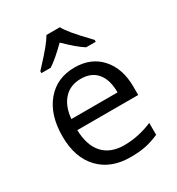

<svg xmlns="http://www.w3.org/2000/svg" viewBox="-184 -882 928 1007"><g transform="rotate(-30 280.5 -378.0)"><path d="M312 9.8Q193.4 9.8 124.8 -62.5Q56.2 -134.8 56.2 -263.2Q56.2 -392.6 119.9 -468.8Q183.6 -544.9 291 -544.9Q391.6 -544.9 450.2 -478.8Q508.8 -412.6 508.8 -304.2V-252.9H140.1Q142.6 -158.7 187.7 -109.9Q232.9 -61 314.9 -61Q401.4 -61 485.8 -97.2V-24.9Q442.9 -6.3 404.5 1.7Q366.2 9.8 312 9.8ZM290 -477.1Q225.6 -477.1 187.3 -435.1Q148.9 -393.1 142.1 -318.8H421.9Q421.9 -395.5 387.7 -436.3Q353.5 -477.1 290 -477.1ZM126.5 -617.2Q188.5 -683.6 213.4 -714.8Q238.3 -746.1 249.5 -766.1H330.6Q341.3 -745.6 367.9 -713.1Q394.5 -680.7 455.6 -617.2V-606H397.5Q354.5 -632.8 289.6 -696.8Q223.1 -631.3 182.6 -606H126.5Z"/></g></svg>

Font: f06041945
Style: Regular
Weight: 400
Foundry: Ascender Corporation
Version: Version 1.10